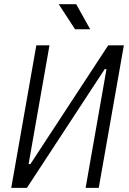

<svg xmlns="http://www.w3.org/2000/svg" viewBox="-20 -914 626 934"><path d="M34.7 0H110.8L489.3 -577.6H498L396.5 0H460.4L582.5 -693.4H506.3L127.9 -115.7H119.1L220.7 -693.4H156.7ZM345.2 -771.5H418.9L350.6 -893.6H265.6Z"/></svg>

Font: Cascadia Mono NF Light
Style: Italic
Weight: 300
Italic angle: -10°
Monospace: yes
Designer: Aaron Bell
Foundry: Saja Typeworks
Version: Version 2404.023